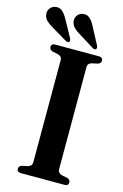

<svg xmlns="http://www.w3.org/2000/svg" viewBox="-170 -952 645 1010"><g transform="rotate(15 152.5 -447.0)"><path d="M241 -71Q241 -52 263.5 -45L295 -38.5Q311 -32.5 311 -18.5Q311 0 289.5 0H52Q30.5 0 30.5 -18.5Q30.5 -32.5 46.5 -38.5L78 -45Q100.5 -52 100.5 -71V-629.5Q100.5 -648.5 79 -654.5L46.5 -661.5Q30.5 -667.5 30.5 -681.5Q30.5 -700 52 -700H289.5Q311 -700 311 -681.5Q311 -667.5 295 -661.5L262.5 -654.5Q241 -648.5 241 -629.5ZM219 -839.5 265 -752.5Q271 -739.5 265.5 -733Q258.5 -726 247 -733.5L163.5 -785Q142.5 -797 129 -811.2Q115.5 -825.5 113 -845.5Q111.5 -863.5 123 -877.8Q134.5 -892 153.5 -894Q175 -896.5 190.5 -881.5Q206 -866.5 219 -839.5ZM70.5 -839.5 118 -753Q124.5 -740 119.5 -733.5Q112.5 -726.5 100.5 -733L16.5 -783Q-5 -795 -19 -808.5Q-33 -822 -35.5 -842Q-38 -860 -26.8 -874.8Q-15.5 -889.5 3.5 -892Q25 -895.5 40.8 -880.8Q56.5 -866 70.5 -839.5Z"/></g></svg>

Font: Fraunces 144pt S050 SemiBold
Style: Regular
Weight: 600
Version: Version 1.000; ttfautohint (v1.8.3)